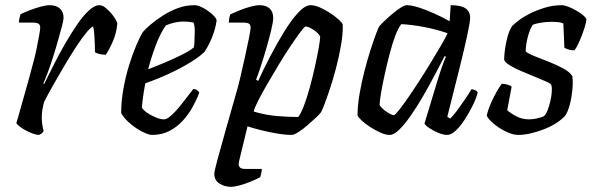

<svg xmlns="http://www.w3.org/2000/svg" viewBox="-20 -520 2285 740"><path d="M130 0Q121 0 107 -5Q93 -10 79 -17.5Q65 -25 55 -33Q45 -41 43 -46Q48 -61 57 -94Q66 -127 79 -172Q92 -217 105 -267Q114 -298 120.5 -329.5Q127 -361 131 -384Q135 -407 135 -414Q135 -425 127.5 -429Q120 -433 107 -433H53Q53 -441 55 -450Q57 -459 59 -465Q75 -473 96 -481Q117 -489 137.5 -494.5Q158 -500 171 -500Q197 -500 211 -487Q225 -474 225 -451Q225 -442 218.5 -418Q212 -394 203 -362Q194 -330 183.5 -297Q173 -264 163 -237.5Q153 -211 147 -199L150 -196Q167 -230 187.5 -271Q208 -312 231.5 -352.5Q255 -393 278 -426.5Q301 -460 323 -480Q345 -500 363 -500Q374 -500 385.5 -491Q397 -482 407.5 -470Q418 -458 425 -446Q432 -434 432 -428Q429 -394 416 -363Q403 -332 388 -309Q374 -309 362.5 -312Q351 -315 346 -319Q346 -329 345.5 -348Q345 -367 343.5 -387Q342 -407 339 -418Q331 -416 313.5 -395Q296 -374 274 -340.5Q252 -307 229 -268Q206 -229 185 -192Q164 -155 150 -127Q146 -113 143.5 -98Q141 -83 141 -67Q141 -53 143 -39.5Q145 -26 148 -15Q147 -12 142.5 -7.5Q138 -3 130 0Z M566 0Q556 0 539.5 -7Q523 -14 505 -26Q487 -38 471.5 -53Q456 -68 447 -84Q447 -129 455.5 -177Q464 -225 477.5 -268.5Q491 -312 505.5 -346Q520 -380 531 -397Q540 -408 560 -425Q580 -442 607 -459.5Q634 -477 665 -488.5Q696 -500 729 -500Q744 -500 764 -489Q784 -478 799 -464Q814 -450 815 -441Q812 -419 804.5 -396Q797 -373 787 -353Q777 -333 768 -320Q750 -302 713.5 -279.5Q677 -257 631.5 -236Q586 -215 540 -199Q534 -167 531 -144Q528 -121 527 -105Q534 -94 549 -84Q564 -74 581.5 -67Q599 -60 611 -60Q620 -60 630 -67Q640 -74 653.5 -88Q667 -102 684 -124Q701 -146 725 -177Q733 -177 739.5 -172.5Q746 -168 748 -163Q739 -138 723.5 -109.5Q708 -81 685.5 -56Q663 -31 633.5 -15.5Q604 0 566 0ZM551 -253Q585 -266 618 -280Q651 -294 680 -308.5Q709 -323 727 -337Q729 -348 729.5 -360Q730 -372 730 -382Q731 -396 730.5 -409Q730 -422 726 -433Q717 -435 707.5 -436Q698 -437 688 -437Q670 -437 652.5 -433Q635 -429 619 -422Q597 -390 580 -344.5Q563 -299 551 -253Z M869 200Q846 200 826 187.5Q806 175 806 150Q806 140 818 96Q830 52 848.5 -14Q867 -80 888 -153Q897 -182 906.5 -223Q916 -264 925 -304.5Q934 -345 940 -375.5Q946 -406 946 -414Q946 -425 939 -429Q932 -433 918 -433H862Q862 -442 864 -451.5Q866 -461 868 -465Q884 -472 904.5 -480.5Q925 -489 946 -494.5Q967 -500 980 -500Q1006 -500 1019.5 -487Q1033 -474 1033 -451Q1033 -436 1025 -403Q1017 -370 1006 -332Q995 -294 984 -261Q973 -228 967 -213L975 -208Q995 -252 1021 -302Q1047 -352 1075 -397.5Q1103 -443 1129.5 -471.5Q1156 -500 1177 -500Q1193 -500 1213.5 -491Q1234 -482 1253.5 -469Q1273 -456 1286.5 -443.5Q1300 -431 1301 -425Q1302 -390 1294.5 -346.5Q1287 -303 1275.5 -259Q1264 -215 1251.5 -177.5Q1239 -140 1229.5 -115.5Q1220 -91 1217 -87Q1211 -79 1196 -65Q1181 -51 1163.5 -36Q1146 -21 1129.5 -10.5Q1113 0 1104 0Q1073 0 1025.5 -9.5Q978 -19 934 -33L901 103Q898 118 904 124.5Q910 131 923 131H989Q989 138 987 147Q985 156 983 163Q970 170 948.5 179Q927 188 905.5 194Q884 200 869 200ZM1129 -69Q1139 -80 1151 -111.5Q1163 -143 1174 -183Q1185 -223 1194 -264Q1203 -305 1208.5 -336Q1214 -367 1214 -379Q1209 -389 1198 -398Q1187 -407 1175.5 -412.5Q1164 -418 1158 -418Q1154 -418 1138.5 -397.5Q1123 -377 1100.5 -343.5Q1078 -310 1054.5 -271Q1031 -232 1009.5 -195Q988 -158 974 -130Q960 -102 958 -90Q1005 -76 1050.5 -72.5Q1096 -69 1129 -69Z M1482 0Q1466 0 1446 -9Q1426 -18 1406 -31Q1386 -44 1373 -56.5Q1360 -69 1358 -75Q1358 -112 1365.5 -156.5Q1373 -201 1384.5 -245.5Q1396 -290 1408 -327.5Q1420 -365 1429.5 -390Q1439 -415 1442 -419Q1447 -425 1461 -438.5Q1475 -452 1491.5 -466Q1508 -480 1523.5 -490Q1539 -500 1547 -500Q1566 -500 1593 -491.5Q1620 -483 1651.5 -469Q1683 -455 1713 -438L1717 -500Q1756 -500 1774 -488Q1792 -476 1792 -451Q1792 -436 1781 -384.5Q1770 -333 1750 -253Q1730 -173 1704 -70L1715 -63Q1726 -73 1740.5 -92.5Q1755 -112 1770.5 -134.5Q1786 -157 1797 -176Q1805 -176 1812.5 -172Q1820 -168 1821 -163Q1816 -142 1802.5 -114.5Q1789 -87 1772 -60.5Q1755 -34 1737 -17Q1719 0 1703 0Q1689 0 1669.5 -8Q1650 -16 1634.5 -26.5Q1619 -37 1616 -44L1670 -222Q1676 -241 1681.5 -257Q1687 -273 1691.5 -284.5Q1696 -296 1699 -301L1694 -304Q1676 -270 1654.5 -229Q1633 -188 1609.5 -147.5Q1586 -107 1562.5 -73.5Q1539 -40 1518.5 -20Q1498 0 1482 0ZM1498 -76Q1502 -76 1516.5 -94Q1531 -112 1551.5 -141.5Q1572 -171 1595 -206.5Q1618 -242 1639.5 -277.5Q1661 -313 1679 -343.5Q1697 -374 1705 -392Q1658 -408 1611.5 -416.5Q1565 -425 1527 -427Q1516 -415 1504 -383.5Q1492 -352 1481.5 -311.5Q1471 -271 1462 -230Q1453 -189 1448 -158Q1443 -127 1443 -115Q1452 -101 1471 -88.5Q1490 -76 1498 -76Z M1978 0Q1961 0 1941 -8Q1921 -16 1903 -28Q1885 -40 1872 -53Q1859 -66 1856 -75Q1862 -100 1873.5 -125.5Q1885 -151 1896.5 -170.5Q1908 -190 1914 -197Q1921 -197 1928.5 -195.5Q1936 -194 1942.5 -191.5Q1949 -189 1952 -186Q1949 -170 1944.5 -146.5Q1940 -123 1935 -95Q1950 -82 1971.5 -71Q1993 -60 2019 -60Q2033 -60 2049 -63.5Q2065 -67 2076 -72Q2084 -79 2090 -94Q2096 -109 2100.5 -127.5Q2105 -146 2106.5 -163.5Q2108 -181 2105 -192Q2103 -198 2084.5 -206Q2066 -214 2040.5 -224.5Q2015 -235 1989 -246Q1963 -257 1944.5 -268.5Q1926 -280 1923 -290Q1923 -303 1926 -327.5Q1929 -352 1936 -378Q1943 -404 1954 -420Q1962 -428 1979.5 -441.5Q1997 -455 2023 -468Q2049 -481 2080.5 -490.5Q2112 -500 2145 -500Q2155 -500 2170.5 -494Q2186 -488 2202.5 -478.5Q2219 -469 2229.5 -459.5Q2240 -450 2240 -444Q2240 -436 2232.5 -412Q2225 -388 2214.5 -363.5Q2204 -339 2194 -326Q2186 -326 2178 -327.5Q2170 -329 2163.5 -332Q2157 -335 2155 -337Q2155 -350 2154 -367Q2153 -384 2152.5 -401Q2152 -418 2151 -430Q2141 -434 2128.5 -435Q2116 -436 2106 -436Q2083 -436 2061.5 -432Q2040 -428 2033 -424Q2023 -409 2015 -380.5Q2007 -352 2006 -322Q2016 -313 2041.5 -303Q2067 -293 2097.5 -281Q2128 -269 2153 -255Q2178 -241 2186 -226Q2189 -203 2186 -173Q2183 -143 2176 -116.5Q2169 -90 2159 -75Q2146 -60 2124.5 -46Q2103 -32 2077 -22Q2051 -12 2025.5 -6Q2000 0 1978 0Z"/></svg>

Font: Texturina 12pt
Style: Italic
Weight: 400
Italic angle: -11°
Designer: Guillermo Torres Carreño
Foundry: Omnibus-Type
Version: Version 1.002